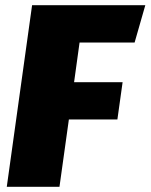

<svg xmlns="http://www.w3.org/2000/svg" viewBox="-20 -716 577 736"><path d="M537 -696 496 -553H285L264 -401H450L430 -258H244L208 0H6L103 -696Z"/></svg>

Font: Fira Sans Black
Style: Italic
Weight: 900
Italic angle: -8°
Designer: Carrois Corporate & Edenspiekermann AG
Foundry: Carrois Corporate GbR & Edenspiekermann AG
Version: Version 4.203